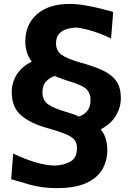

<svg xmlns="http://www.w3.org/2000/svg" viewBox="-20 -825 675 989"><path d="M273.9 144Q197.3 144 137 127Q76.7 109.9 37.6 98.1L47.9 -34.2Q103 -7.3 160.6 10.3Q218.3 27.8 264.2 27.8Q309.6 25.9 343 7.1Q376.5 -11.7 376.5 -62.5Q376.5 -89.4 362.1 -106Q347.7 -122.6 314 -136Q280.3 -149.4 221.7 -166Q137.7 -189 89.1 -230.5Q40.5 -272 40.5 -350.1Q40.5 -401.4 67.1 -442.1Q93.8 -482.9 143.6 -507.8Q110.4 -550.3 110.4 -611.8Q110.4 -699.2 170.7 -752Q231 -804.7 338.9 -804.7Q375.5 -804.7 417.2 -797.6Q459 -790.5 497.6 -781Q536.1 -771.5 563 -763.7L552.2 -626.5Q491.7 -655.8 440.9 -669.4Q390.1 -683.1 367.2 -683.1Q347.7 -682.1 324.7 -675.5Q301.8 -668.9 285.2 -651.9Q268.6 -634.8 268.6 -601.1Q268.6 -564 296.9 -543.2Q325.2 -522.5 393.6 -502.9Q463.9 -483.9 510.3 -461.9Q556.6 -439.9 579.6 -406.7Q602.5 -373.5 602.5 -319.8Q602.5 -272.5 577.6 -230Q552.7 -187.5 499 -158.7Q532.7 -117.7 532.7 -51.8Q532.7 4.9 505.9 49.3Q479 93.8 421.9 118.9Q364.7 144 273.9 144ZM261.2 -433.6Q237.3 -425.8 218 -406Q198.7 -386.2 198.7 -348.6Q198.7 -309.1 227.1 -288.1Q255.4 -267.1 323.7 -247.6Q342.3 -242.2 357.9 -236.8Q373.5 -231.4 386.2 -224.6Q413.6 -233.9 429.9 -254.2Q446.3 -274.4 446.3 -311.5Q446.3 -345.2 425.5 -365.5Q404.8 -385.7 345.2 -403.8Q327.1 -409.2 305.2 -416.7Q283.2 -424.3 261.2 -433.6Z"/></svg>

Font: Pinar-FD Bold
Style: Regular
Weight: 700
Designer: Amin Abedi
Version: Version 3.000